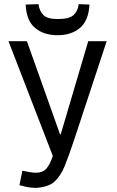

<svg xmlns="http://www.w3.org/2000/svg" viewBox="-20 -894 564 927"><path d="M150 13Q130 13 108.5 8.5Q87 4 74 0L88 -70Q96 -68 117.5 -64Q139 -60 153 -60Q186 -60 203.5 -79.5Q221 -99 235 -141L21 -695H110L270 -245H273L406 -695H495L342 -231Q312 -140 292 -91.5Q272 -43 243 -17Q227 -2 200 5.5Q173 13 150 13ZM258 -724Q191 -724 149 -759.5Q107 -795 104 -872L166 -874Q170 -841 189.5 -821.5Q209 -802 258 -802Q315 -802 335.5 -821.5Q356 -841 360 -874L412 -872Q408 -795 366.5 -759.5Q325 -724 258 -724Z"/></svg>

Font: Ruda
Style: Regular
Weight: 400
Designer: Mariela Monsalve and Angelina Sanchez
Foundry: Mariela Monsalve and Angelina Sanchez
Version: Version 2.000